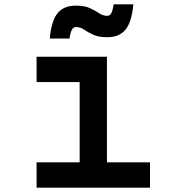

<svg xmlns="http://www.w3.org/2000/svg" viewBox="-20 -867 790 887"><path d="M149 -605H474V-117H673V0H149V-117H348V-488H149ZM210 -689Q217 -770 245.5 -805.5Q274 -841 331 -841Q371 -841 395.5 -829.5Q420 -818 437.5 -806Q455 -794 475 -794Q488 -794 494.5 -806.5Q501 -819 505 -847H596Q589 -767 560.5 -731Q532 -695 475 -695Q435 -695 410.5 -706.5Q386 -718 368.5 -730Q351 -742 331 -742Q319 -742 312 -729.5Q305 -717 301 -689Z"/></svg>

Font: Martian Mono SemiExpanded Medium
Style: Regular
Weight: 500
Width: 6
Designer: Roman Shamin
Foundry: Evil Martians
Version: Version 1.000